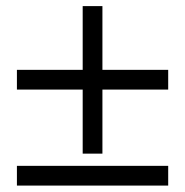

<svg xmlns="http://www.w3.org/2000/svg" viewBox="-20 -542 591 613"><path d="M307 -319H517V-256H307V-51.5H244V-256H34V-319H244V-522.5H307ZM517 -12.5V50.5H34V-12.5Z"/></svg>

Font: Overused Grotesk Book
Style: Regular
Weight: 375
Version: Version 0.004